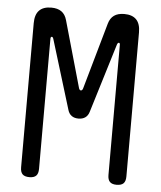

<svg xmlns="http://www.w3.org/2000/svg" viewBox="-53 -786 706 843"><g transform="rotate(5 300.0 -365.0)"><path d="M532 -30Q532 -9 522.5 0.5Q513 10 492 10Q472 10 462.5 0.5Q453 -9 453 -30V-603Q453 -612 448 -612Q443 -612 440 -603L347 -299Q342 -282 330 -273.5Q318 -265 300 -265Q282 -265 270 -273.5Q258 -282 253 -299L160 -603Q157 -613 152 -612.5Q147 -612 147 -603V-30Q147 -9 137.5 0.5Q128 10 108 10Q87 10 77.5 0.5Q68 -9 68 -30V-665Q68 -703 86 -721.5Q104 -740 139 -740Q167 -740 184 -728Q201 -716 208 -691L290 -402Q293 -389 300 -389Q307 -389 310 -402L392 -691Q399 -716 416 -728Q433 -740 461 -740Q496 -740 514 -721.5Q532 -703 532 -665Z"/></g></svg>

Font: Maple Mono Light
Style: Regular
Weight: 300
Monospace: yes
Designer: subframe7536
Version: Version 7.000